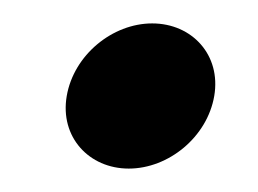

<svg xmlns="http://www.w3.org/2000/svg" viewBox="-20 -113 220 164"><path d="M37 -31C31 4 56 31 90 31C124 31 157 4 163 -31C169 -66 144 -93 110 -93C76 -93 43 -66 37 -31Z"/></svg>

Font: Charger Sport
Style: BdExtObl
Weight: 700
Designer: Jasper
Foundry: Cannot Into Space Fonts
Version: Version 1.1